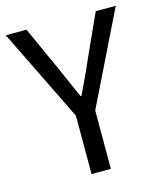

<svg xmlns="http://www.w3.org/2000/svg" viewBox="-102 -731 680 806"><g transform="rotate(-15 238.0 -328.0)"><path d="M196 -254V0H280V-254L477 -656H390L306 -471C286 -423 263 -377 240 -328H236C214 -377 194 -423 173 -471L89 -656H-1Z"/></g></svg>

Font: Cambridge Sans
Style: Regular
Weight: 400
Version: Version 2.020;PS 002.020;hotconv 1.0.88;makeotf.lib2.5.64775